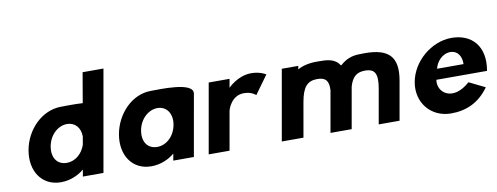

<svg xmlns="http://www.w3.org/2000/svg" viewBox="-69 -1226 4157 1606"><g transform="rotate(-10 2010.0 -422.5)"><path d="M306.9 -295.3C323.5 -389.6 396.4 -456 473.7 -456C540.3 -456 586.5 -405.2 585.8 -329.3L574.1 -262C548.8 -186.9 486.9 -136 417.2 -136C334.2 -136 290.5 -202.4 306.9 -295.3ZM703.2 0 854.8 -860H677.7L633.8 -605C559.7 -609.5 483.5 -607 450.7 -607C287.9 -607 149.2 -467.2 118.9 -295.4C88.6 -123.6 178.2 15 341 15C417 15 489.7 -16 538.4 -58L528.2 0Z M1074.8 -295.3C1091.4 -389.6 1164.2 -456 1241.5 -456C1317.6 -456 1366.9 -389.6 1350.3 -295.3C1333.9 -202.4 1264.6 -136 1185.1 -136C1102.1 -136 1058.4 -202.4 1074.8 -295.3ZM1563.3 -521.9C1580.4 -621.9 1285.5 -607 1212.3 -607C1053.2 -607 917.1 -467.2 886.8 -295.4C856.5 -123.6 946.1 15 1109 15C1185 15 1257.8 -16 1306.5 -58L1296.2 0H1471.2Z M1878.5 -592H1701.5L1597.1 0H1774.1L1831.8 -327C1834.6 -342.8 1869 -453 1975.2 -453C2043.3 -453 2075.4 -419.1 2075.4 -419.1L2188.3 -575C2188.3 -575 2140.8 -607 2064.6 -607C1948.1 -607 1865.5 -518 1865.5 -518Z M2401.9 0 2453.7 -294.2C2475.2 -416 2514.7 -463 2600 -463C2670.4 -463 2698.4 -431.7 2693.4 -350.9L2631.5 0H2811.5L2873.4 -350.9C2896.8 -431.7 2935.8 -463 3006.2 -463C3091.6 -463 3114.5 -416 3093 -294.2L3041.1 0H3218.1L3276.3 -329.9C3311.2 -527.7 3233.5 -607 3028.9 -607C2942.6 -607 2891.1 -605 2816.7 -540C2774.7 -605 2711.7 -607 2623.2 -607C2552.2 -607 2499.5 -593 2458.4 -570L2463.5 -599H2323.5L2217.9 0Z M3602.4 -373.6C3616.1 -431.5 3666 -492 3736.4 -492C3796.4 -492 3830 -440.2 3827.4 -373.6ZM3841.4 -216.9C3686.4 -77.5 3562.1 -177.5 3580.8 -283.6H4011.2C4047.4 -488.8 3937 -607 3764.9 -607C3593.9 -607 3429.2 -467.3 3398.9 -295.4C3368.8 -124.8 3484.1 15 3655 15C3780.6 15 3892.3 -30.6 3977.3 -150.3Z"/></g></svg>

Font: Hussar Wysoki
Style: Obl
Weight: 700
Foundry: Cannot Into Space Fonts
Version: Version 0.92